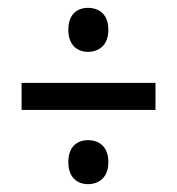

<svg xmlns="http://www.w3.org/2000/svg" viewBox="-20 -568 451 489"><path d="M204 -436C232 -436 256 -453 256 -492C256 -532 232 -548 204 -548C177 -548 154 -532 154 -492C154 -453 177 -436 204 -436ZM35 -357V-288H376V-357ZM204 -99C232 -99 256 -116 256 -155C256 -195 232 -211 204 -211C177 -211 154 -195 154 -155C154 -116 177 -99 204 -99Z"/></svg>

Font: Noto Sans Devanagari ExtraCondensed
Style: Regular
Weight: 400
Width: 2
Designer: Jelle Bosma - Monotype Design Team
Foundry: Monotype Imaging Inc.
Version: Version 2.004